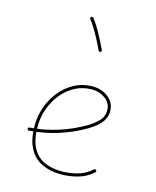

<svg xmlns="http://www.w3.org/2000/svg" viewBox="-125 -940 833 1026"><g transform="rotate(15 291.0 -427.0)"><path d="M355.5 -480.5Q397.5 -480.5 429.9 -456.8Q462.4 -433.1 462.4 -393.1Q462.4 -356.4 436.3 -331.5Q410.2 -306.6 382.8 -290.5Q314.9 -250.5 239.3 -226.6Q163.6 -202.6 85 -197.3Q81.5 -196.8 79.1 -194.6Q76.7 -192.4 77.1 -188.5Q77.6 -185.1 80.1 -182.6Q82.5 -180.2 85.9 -180.7Q166.5 -186 244.4 -210.4Q322.3 -234.9 391.6 -275.9Q405.3 -284.2 420.4 -294.9Q435.5 -305.7 449 -320.1Q462.4 -334.5 470.7 -352.5Q479 -370.6 479 -393.1Q479 -418 468.5 -437.3Q458 -456.5 440.4 -470Q422.9 -483.4 400.9 -490.2Q378.9 -497.1 355.5 -497.1Q300.8 -497.1 255.6 -473.1Q210.4 -449.2 177.5 -408.9Q144.5 -368.7 126.7 -318.4Q108.9 -268.1 108.9 -214.8Q108.9 -136.7 135 -89.1Q161.1 -41.5 206.8 -20.3Q252.4 1 310.1 1Q357.9 1 404.1 -11.7Q450.2 -24.4 487.3 -57.6Q489.7 -60.1 490 -63.7Q490.2 -67.4 487.8 -69.8Q485.8 -72.3 481.9 -72.5Q478 -72.8 475.6 -70.3Q442.4 -40 399.4 -27.8Q356.4 -15.6 310.1 -15.6Q255.9 -15.6 214.1 -34.7Q172.4 -53.7 148.9 -97.4Q125.5 -141.1 125.5 -214.8Q125.5 -265.6 142.6 -313Q159.7 -360.4 190.4 -398.2Q221.2 -436 263.4 -458.3Q305.7 -480.5 355.5 -480.5ZM250.5 -853.5Q248 -851.6 247.6 -847.7Q247.1 -843.8 249 -841.3Q263.2 -823.7 278.8 -797.6Q294.4 -771.5 309.3 -743.4Q324.2 -715.3 335.4 -690.4Q336.9 -687 340.1 -685.8Q343.3 -684.6 346.7 -686Q350.1 -687.5 351.3 -690.7Q352.5 -693.8 351.1 -697.3Q334 -734.9 309.6 -779.3Q285.2 -823.7 262.7 -852.1Q260.7 -854.5 256.8 -855.2Q252.9 -856 250.5 -853.5Z"/></g></svg>

Font: Mikhak VF
Style: Regular
Weight: 100
Designer: Amin Abedi
Version: Version 3.001